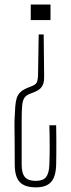

<svg xmlns="http://www.w3.org/2000/svg" viewBox="-20 -620 312 846"><path d="M138.5 205.5Q89 205.5 67 182.2Q45 159 45 104.5Q45 32 44.5 -6Q44 -44 43.8 -62Q43.5 -80 44 -91.5Q45.5 -126.5 47.2 -150Q49 -173.5 54.2 -189.2Q59.5 -205 71.5 -215.5Q83.5 -226 105 -234.5L121.5 -241Q140.5 -248.5 143.8 -261.2Q147 -274 147.5 -285.5L150.5 -468H172.5L174.5 -284.5Q175 -265 170.8 -251.8Q166.5 -238.5 157.2 -229.8Q148 -221 133 -215L111.5 -206.5Q94.5 -200 87 -188Q79.5 -176 77.5 -153Q75.5 -130 75.5 -91.5V106Q75.5 144 90 160.5Q104.5 177 137.5 177Q169.5 177 182.8 160.5Q196 144 197.5 106Q199 68.5 199 24.5Q199 -19.5 197.5 -68H227.5Q228 -36.5 228.2 -6.5Q228.5 23.5 228.2 51.2Q228 79 227.5 104Q226.5 158 205.2 181.8Q184 205.5 138.5 205.5ZM115.5 -531.5V-600H202.5V-531.5Z"/></svg>

Font: Big Shoulders Display Thin ExtraLight
Style: Regular
Weight: 250
Version: Version 2.002